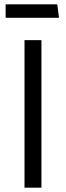

<svg xmlns="http://www.w3.org/2000/svg" viewBox="-20 -865 304 885"><path d="M171 0V-680H93V0ZM6 -783H252L244 -845H6Z"/></svg>

Font: Catamaran
Style: Regular
Weight: 400
Designer: Pria Ravichandran
Version: Version 2.000